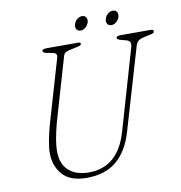

<svg xmlns="http://www.w3.org/2000/svg" viewBox="-91 -919 961 1018"><g transform="rotate(-10 389.5 -410.5)"><path d="M521 -195 646.5 -627.5Q651 -644.5 646.8 -654Q642.5 -663.5 625 -668.5L601 -674.5Q578.5 -681 578.5 -688.5Q578.5 -700 600 -700H762.5Q779 -700 779 -691Q779 -685 775.2 -681.8Q771.5 -678.5 756.5 -675.5L722 -668Q704 -664.5 692.8 -656.5Q681.5 -648.5 675.5 -627.5L547 -190.5Q518 -90.5 456.8 -38.2Q395.5 14 294.5 14Q207 14 165.2 -32.5Q123.5 -79 123.5 -150Q123.5 -178 131.5 -219.5Q139.5 -261 151 -301.5L250 -640Q258 -665 230.5 -670L200 -675.5Q179.5 -678.5 179.5 -690Q179.5 -700 205 -700H371Q386.5 -700 386.5 -691.5Q386.5 -686.5 380.5 -683.5Q374.5 -680.5 359.5 -677.5L322.5 -669.5Q309 -667 300 -661.2Q291 -655.5 287.5 -642.5L188 -301Q176 -255.5 169.5 -218.2Q163 -181 163 -152.5Q163 -83.5 202.5 -48Q242 -12.5 312 -12.5Q388 -12.5 441 -57Q494 -101.5 521 -195ZM398 -761Q383 -761 376.2 -772Q369.5 -783 373.5 -798Q378 -813.5 390.2 -824.2Q402.5 -835 418 -835Q432.5 -835 439.2 -824.2Q446 -813.5 442 -798Q437.5 -783 425.2 -772Q413 -761 398 -761ZM563.5 -761Q548.5 -761 541.8 -772Q535 -783 539.5 -798Q543.5 -813.5 555.8 -824.2Q568 -835 583.5 -835Q598.5 -835 605 -824.2Q611.5 -813.5 607.5 -798Q603.5 -783 591 -772Q578.5 -761 563.5 -761Z"/></g></svg>

Font: Fraunces 9pt S050 Thin
Style: Italic
Weight: 100
Italic angle: -16°
Version: Version 1.000; ttfautohint (v1.8.3)